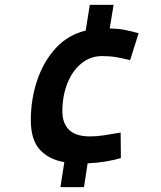

<svg xmlns="http://www.w3.org/2000/svg" viewBox="-20 -666 663 791"><path d="M229 105 245 2Q181 -9 144 -49.5Q107 -90 107 -171Q107 -258 133.5 -336Q160 -414 210.5 -468.5Q261 -523 333 -540L350 -646H448L432 -549Q467 -548 495.5 -542.5Q524 -537 551 -529L516 -418Q485 -426 458.5 -430.5Q432 -435 401 -435Q352 -435 315 -404.5Q278 -374 257.5 -322.5Q237 -271 237 -207Q237 -158 264.5 -131Q292 -104 351 -104Q379 -104 411.5 -109Q444 -114 477 -120L478 -15Q453 -7 417.5 -1Q382 5 341 7L326 105Z"/></svg>

Font: Georama SemiBold
Style: Italic
Weight: 600
Italic angle: -9°
Designer: Jean-Baptiste Levee
Foundry: Production Type
Version: Version 1.000